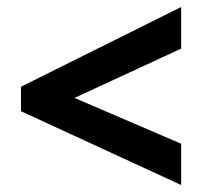

<svg xmlns="http://www.w3.org/2000/svg" viewBox="-20 -635 581 549"><path d="M498 -106V-224L193 -355L498 -496V-615L40 -387V-317Z"/></svg>

Font: Noto Sans Thai Looped SemiCondensed
Style: Bold
Weight: 700
Width: 4
Designer: Sasikarn Vongin, Ben Mitchell
Foundry: The Fontpad Ltd
Version: Version 1.001